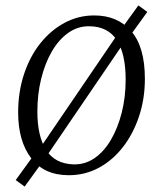

<svg xmlns="http://www.w3.org/2000/svg" viewBox="-20 -636 582 709"><path d="M71 53 38 29 101 -58 112 -66 422 -521 431 -533 491 -616 524 -592 464 -509 453 -501 143 -46 134 -34ZM234 11Q143 11 95 -52Q47 -115 47 -221Q47 -296 68.5 -361.5Q90 -427 128.5 -475.5Q167 -524 218 -551.5Q269 -579 328 -579Q414 -579 464.5 -521Q515 -463 515 -345Q515 -271 493.5 -206.5Q472 -142 434 -93Q396 -44 345 -16.5Q294 11 234 11ZM252 -29Q294 -28 329 -52Q364 -76 389.5 -119.5Q415 -163 429.5 -220Q444 -277 444 -342Q444 -437 411.5 -487.5Q379 -538 311 -539Q268 -540 232.5 -515Q197 -490 171.5 -446Q146 -402 132 -345Q118 -288 118 -224Q118 -133 150.5 -82Q183 -31 252 -29Z"/></svg>

Font: Yrsa Light
Style: Italic
Weight: 300
Italic angle: -7.10001°
Designer: Anna Giedrys (Yrsa+Rasa design), David Brezina (Yrsa art-direction, Rasa art-direction, design)
Foundry: Rosetta Type Foundry
Version: Version 2.004